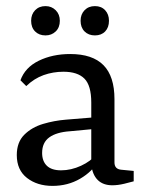

<svg xmlns="http://www.w3.org/2000/svg" viewBox="-20 -601 479 629"><path d="M152 8Q102 8 68.5 -18Q35 -44 35 -93Q35 -135 59.5 -159.5Q84 -184 121 -195Q158 -206 196 -209L294 -217V-179L209 -171Q165 -168 141.5 -151Q118 -134 118 -100Q118 -73 133.5 -58Q149 -43 180 -43Q213 -43 245.5 -58Q278 -73 295 -95L304 -76Q283 -39 242.5 -15.5Q202 8 152 8ZM47 -338Q62 -380 107 -402Q152 -424 210 -424Q283 -424 319 -387.5Q355 -351 355 -276V-69Q355 -47 377 -45L418 -41V-7Q408 -4 387 1Q366 6 348 6Q318 6 300.5 -11Q283 -28 279 -61V-265Q279 -321 256.5 -343.5Q234 -366 188 -366Q154 -366 123 -355Q92 -344 66 -319ZM176 -533Q176 -511 162.5 -498Q149 -485 129 -485Q108 -485 95 -498Q82 -511 82 -533Q82 -554 95 -567.5Q108 -581 129 -581Q149 -581 162.5 -567.5Q176 -554 176 -533ZM337 -533Q337 -511 324.5 -498Q312 -485 291 -485Q270 -485 257 -498Q244 -511 244 -533Q244 -554 257 -567.5Q270 -581 291 -581Q312 -581 324.5 -567.5Q337 -554 337 -533Z"/></svg>

Font: Rasa
Style: Regular
Weight: 400
Designer: Anna Giedrys (Yrsa+Rasa design), David Brezina (Yrsa art-direction, Rasa art-direction, design)
Foundry: Rosetta Type Foundry
Version: Version 2.004